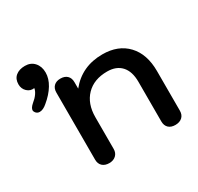

<svg xmlns="http://www.w3.org/2000/svg" viewBox="-142 -821 1035 1002"><g transform="rotate(-30 375.5 -320.0)"><path d="M191 -43V-447Q191 -472 205.5 -486Q220 -500 245 -500Q271 -500 285.5 -486Q300 -472 300 -447V-408Q374 -500 498 -500Q593 -500 647.5 -442Q702 -384 702 -282V-43Q702 -18 686.5 -4Q671 10 645 10Q619 10 604.5 -4Q590 -18 590 -43V-282Q590 -344 560 -377Q530 -410 475 -410Q395 -410 349 -362.5Q303 -315 303 -234V-43Q303 -19 287.5 -4.5Q272 10 247 10Q221 10 206 -4Q191 -18 191 -43ZM37 -428Q37 -443 58 -461Q77 -476 89 -493Q101 -510 103 -525Q78 -521 59.5 -538.5Q41 -556 41 -583Q41 -615 62 -632.5Q83 -650 118 -650Q153 -650 174 -626.5Q195 -603 195 -566Q195 -530 173 -493.5Q151 -457 111 -424Q87 -403 66 -403Q52 -403 43 -414Q37 -422 37 -428Z"/></g></svg>

Font: Kodchasan SemiBold
Style: Regular
Weight: 600
Version: Version 1.000; ttfautohint (v1.6)